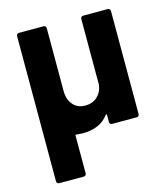

<svg xmlns="http://www.w3.org/2000/svg" viewBox="-108 -598 766 881"><g transform="rotate(-15 275.5 -157.0)"><path d="M369 -514H486Q491 -514 494.5 -510.5Q498 -507 498 -502V-12Q498 -7 494.5 -3.5Q491 0 486 0H369Q364 0 360.5 -3.5Q357 -7 357 -12V-46Q357 -49 355 -49.5Q353 -50 351 -47Q311 7 227 7Q218 7 198 5Q193 3 193 9V188Q193 193 189.5 196.5Q186 200 181 200H64Q59 200 55.5 196.5Q52 193 52 188V-502Q52 -507 55.5 -510.5Q59 -514 64 -514H181Q186 -514 189.5 -510.5Q193 -507 193 -502V-203Q193 -163 214.5 -138Q236 -113 273 -113Q307 -113 329.5 -133.5Q352 -154 357 -188V-502Q357 -507 360.5 -510.5Q364 -514 369 -514Z"/></g></svg>

Font: UMi
Style: Bold
Weight: 700
Designer: Peter Middis
Foundry: We Are UMi
Version: Version 1.0